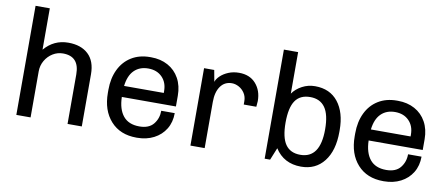

<svg xmlns="http://www.w3.org/2000/svg" viewBox="-65 -979 2909 1248"><g transform="rotate(10 1389.0 -355.0)"><path d="M177 -447Q240 -521 335 -521Q419 -521 467 -476Q515 -431 515 -344V0H421V-327Q421 -446 313 -446Q277 -446 246 -427Q215 -408 196 -375.5Q177 -343 177 -304V0H83V-720H177Z M1095 -305V-234H738Q740 -153 776 -109Q812 -65 883 -65Q946 -65 976 -102Q1006 -139 1006 -190H1095Q1095 -130 1067.5 -85Q1040 -40 991.5 -15Q943 10 881 10H877Q769 10 706.5 -59.5Q644 -129 644 -245V-265Q644 -341 672 -399Q700 -457 752 -489Q804 -521 874 -521H881Q944 -521 992.5 -494.5Q1041 -468 1068 -419Q1095 -370 1095 -305ZM740 -307H1002V-319Q1002 -376 967.5 -411Q933 -446 876 -446Q819 -446 783.5 -411Q748 -376 740 -307Z M1613 -361 1610 -323H1527V-345Q1527 -375 1512 -398Q1497 -421 1474 -433.5Q1451 -446 1428 -446Q1380 -446 1353 -408Q1326 -370 1326 -305V0H1232V-511H1299L1313 -435Q1319 -455 1340 -475Q1361 -495 1392.5 -508Q1424 -521 1462 -521Q1533 -521 1573 -475.5Q1613 -430 1613 -361Z M1816 -446Q1839 -479 1878.5 -500Q1918 -521 1964 -521Q2062 -521 2116 -452.5Q2170 -384 2170 -267V-256Q2170 -132 2114.5 -61Q2059 10 1963 10Q1849 10 1791 -81L1758 0H1722V-720H1816ZM1815 -255Q1815 -157 1847 -111Q1879 -65 1945 -65Q2076 -65 2076 -255Q2076 -353 2043 -399.5Q2010 -446 1945 -446Q1878 -446 1846.5 -399.5Q1815 -353 1815 -255Z M2724 -305V-234H2367Q2369 -153 2405 -109Q2441 -65 2512 -65Q2575 -65 2605 -102Q2635 -139 2635 -190H2724Q2724 -130 2696.5 -85Q2669 -40 2620.5 -15Q2572 10 2510 10H2506Q2398 10 2335.5 -59.5Q2273 -129 2273 -245V-265Q2273 -341 2301 -399Q2329 -457 2381 -489Q2433 -521 2503 -521H2510Q2573 -521 2621.5 -494.5Q2670 -468 2697 -419Q2724 -370 2724 -305ZM2369 -307H2631V-319Q2631 -376 2596.5 -411Q2562 -446 2505 -446Q2448 -446 2412.5 -411Q2377 -376 2369 -307Z"/></g></svg>

Font: Chivo
Style: Regular
Weight: 400
Designer: Hector Gatti
Foundry: Omnibus-Type
Version: Version 1.003